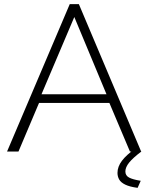

<svg xmlns="http://www.w3.org/2000/svg" viewBox="-20 -730 715 925"><path d="M316 -710H360L660 0H606L507 -234H168L69 0H14ZM493 -276 338 -648 180 -276ZM546 103Q546 73 567.5 44.5Q589 16 633 -15H646L661 0Q620 31 602 53.5Q584 76 584 96Q584 116 602 125.5Q620 135 658 141L643 175Q605 170 583.5 159.5Q562 149 554 134.5Q546 120 546 103Z"/></svg>

Font: Raleway Thin Light
Style: Regular
Weight: 300
Version: Version 4.026